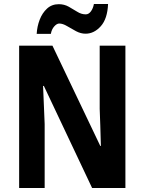

<svg xmlns="http://www.w3.org/2000/svg" viewBox="-20 -994 725 963"><path d="M609 -51H442L200 -563H196Q199 -500 200.5 -456.5Q202 -413 204 -372V-51H76V-765H243L483 -262H486Q484 -326 483 -365.5Q482 -405 480 -448V-765H609ZM164 -824Q166 -861 179 -895Q192 -929 216 -951Q240 -973 275 -973Q302 -973 324.5 -960.5Q347 -948 367.5 -935Q388 -922 410 -922Q425 -922 436 -937Q447 -952 451 -974H522Q519 -900 485.5 -862.5Q452 -825 409 -825Q385 -825 361.5 -837.5Q338 -850 316.5 -863Q295 -876 277 -876Q265 -876 252 -861.5Q239 -847 235 -824Z"/></svg>

Font: Noto Sans Tamil UI Condensed
Style: Bold
Weight: 700
Width: 3
Designer: Jelle Bosma - Monotype Design Team
Foundry: Monotype Imaging Inc.
Version: Version 2.004; ttfautohint (v1.8.4.7-5d5b)